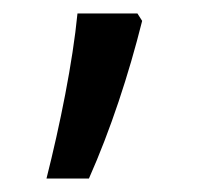

<svg xmlns="http://www.w3.org/2000/svg" viewBox="-20 -232 300 285"><path d="M184 -212H95C88 -140 69 -46 49 33H112C144 -39 171 -121 191 -201Z"/></svg>

Font: Noto Sans Kannada UI Condensed
Style: Regular
Weight: 400
Width: 3
Designer: Jelle Bosma - Monotype Design Team
Foundry: Monotype Imaging Inc.
Version: Version 2.005